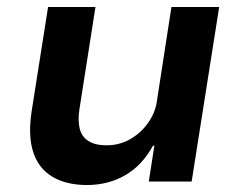

<svg xmlns="http://www.w3.org/2000/svg" viewBox="-20 -521 691 551"><path d="M230 10Q170 10 130 -14Q90 -38 75 -85.5Q60 -133 71 -203L118 -501H254L208 -208Q203 -177 208.5 -153Q214 -129 233.5 -116.5Q253 -104 286 -104Q322 -104 352.5 -121Q383 -138 404 -167Q425 -196 430 -229L472 -501H609L530 0H407L423 -103H419Q388 -46 339 -18Q290 10 230 10Z"/></svg>

Font: Nunito Sans 7pt
Style: Bold Italic
Weight: 700
Italic angle: -9°
Version: Version 3.101;gftools[0.9.27]